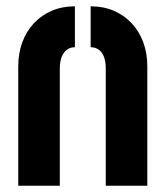

<svg xmlns="http://www.w3.org/2000/svg" viewBox="-20 -590 527 610"><path d="M38 -379Q38 -421 51 -456Q64 -491 88 -516.5Q112 -542 145 -556Q178 -570 218 -570V-440Q203 -440 192.5 -432Q182 -424 176 -409Q170 -394 170 -373V0H38ZM316 -373Q316 -394 310.5 -409Q305 -424 294 -432Q283 -440 268 -440V-570Q308 -570 341 -556Q374 -542 398 -516.5Q422 -491 435 -456Q448 -421 448 -379V0H316Z"/></svg>

Font: Stick No Bills ExtraLight ExtraBold
Style: Regular
Weight: 800
Version: Version 2.000